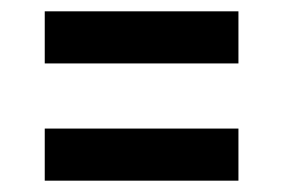

<svg xmlns="http://www.w3.org/2000/svg" viewBox="-20 -424 500 339"><path d="M59 -312V-404H401V-312ZM59 -105V-197H401V-105Z"/></svg>

Font: Teachers SemiBold
Style: Regular
Weight: 600
Version: Version 1.001